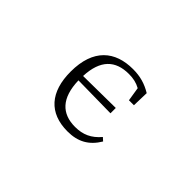

<svg xmlns="http://www.w3.org/2000/svg" viewBox="-73 -829 1146 1146"><g transform="rotate(45 500.0 -256.0)"><path d="M529 14C616 14 677 -19 722 -94L702 -112C657 -59 608 -37 542 -37C430 -37 364 -102 360 -248L634 -244V-289L361 -286C367 -427 433 -488 546 -488C582 -488 612 -482 643 -465L657 -377H699L702 -482C652 -512 605 -526 543 -526C393 -526 290 -444 290 -252C290 -81 373 14 529 14Z"/></g></svg>

Font: Kiri Minchoo Light
Style: Regular
Weight: 300
Designer: Ryoko NISHIZUKA 西塚涼子 (kana & ideographs); Frank Grießhammer (Latin, Greek & Cyrillic);
akenotsuki.com/eyeben/fonts/ (U+
Foundry: Adobe
akenotsuki.com/eyeben/fonts/
Version: Version 4.002;hotconv 1.0.119;makeotfexe 2.5.65604